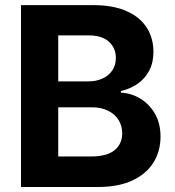

<svg xmlns="http://www.w3.org/2000/svg" viewBox="-20 -748 699 768"><path d="M64 0V-727.5H353Q432.6 -727.5 486.3 -703.6Q540 -679.7 566.9 -637.5Q593.8 -595.2 593.8 -540.5Q593.8 -497.6 576.9 -465.6Q560.1 -433.6 530.8 -413.1Q501.5 -392.6 463.4 -383.8V-377.4Q504.9 -375.5 541 -353.8Q577.1 -332 599.6 -293.5Q622.1 -254.9 622.1 -201.2Q622.1 -143.6 593.8 -97.9Q565.4 -52.2 509.5 -26.1Q453.6 0 371.6 0ZM212.9 -122.1H343.3Q407.7 -122.1 438.2 -147.2Q468.8 -172.4 468.8 -214.4Q468.8 -245.1 453.9 -268.6Q439 -292 411.9 -305.4Q384.8 -318.8 346.7 -318.8H212.9ZM212.9 -422.4H333Q364.7 -422.4 389.9 -433.8Q415 -445.3 429.2 -466.3Q443.4 -487.3 443.4 -516.6Q443.4 -556.6 415.3 -581.5Q387.2 -606.4 335.4 -606.4H212.9Z"/></svg>

Font: Inter 17pt
Style: Bold
Weight: 700
Version: Version 4.001;git-66647c0bb